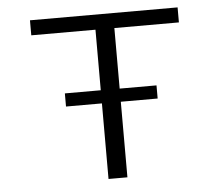

<svg xmlns="http://www.w3.org/2000/svg" viewBox="-51 -757 951 815"><g transform="rotate(-5 425.0 -350.0)"><path d="M226 -378H379V-636H105.5V-700H734.5V-636H459.5V-378H616.5V-322H459.5V0H379V-322H226Z"/></g></svg>

Font: League Mono Wide Light
Style: Regular
Weight: 300
Width: 8
Designer: Tyler Finck
Foundry: The League of Moveable Type / Tyler Finck
Version: Version 2.210